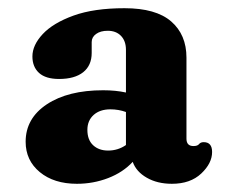

<svg xmlns="http://www.w3.org/2000/svg" viewBox="-20 -732 554 468"><path d="M59 -594.5Q59 -622 84.2 -649Q109.5 -676 159.2 -694Q209 -712 283.5 -712Q360 -712 397.2 -679.8Q434.5 -647.5 434.5 -591.5V-394Q434.5 -376 451.5 -376Q461.5 -376 465.2 -380.8Q469 -385.5 476.5 -385.5Q497 -385.5 497 -361.5Q497 -334 470.5 -309Q444 -284 399 -284Q363.5 -284 337.8 -298.8Q312 -313.5 303.5 -337.5Q280 -312 243.8 -298Q207.5 -284 167.5 -284Q111.5 -284 77 -312.5Q42.5 -341 42.5 -386.5Q42.5 -443.5 94.2 -477.8Q146 -512 231.5 -512Q262 -512 287 -506.5V-610.5Q287 -632 275 -644.5Q263 -657 242.5 -657Q225 -657 214.2 -649.2Q203.5 -641.5 203.5 -629.5V-603Q203.5 -572.5 182.8 -556Q162 -539.5 124 -539.5Q91.5 -539.5 75.2 -554.2Q59 -569 59 -594.5ZM193 -415.5Q193 -391 207 -378Q221 -365 243.5 -365Q267.5 -365 287 -378.5V-459Q269 -465.5 249 -465.5Q223.5 -465.5 208.2 -451.8Q193 -438 193 -415.5Z"/></svg>

Font: Fraunces 72pt S100
Style: Bold
Weight: 700
Version: Version 1.000; ttfautohint (v1.8.3)